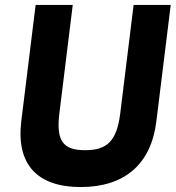

<svg xmlns="http://www.w3.org/2000/svg" viewBox="-20 -733 710 776"><path d="M520 -713 466 -275C452 -162 412 -126 324 -126C236 -126 206 -162 220 -275L274 -713H124L66 -243C45 -69 130 23 306 23C483 23 591 -69 612 -243L670 -713Z"/></svg>

Font: Bluebird
Style: SfBdObl
Weight: 700
Designer: Jasper
Foundry: Cannot Into Space Fonts
Version: Version 0.98